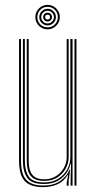

<svg xmlns="http://www.w3.org/2000/svg" viewBox="-20 -760 395 786"><path d="M156.8 6Q133.8 6 117 1.4Q100.2 -3.2 88.9 -12.1Q77.5 -21 70.8 -34.1Q64 -47.2 61 -64.4Q58 -81.5 58 -102.5V-600H66V-102.5Q66 -78 70.4 -59Q74.8 -40 85.1 -27Q95.5 -14 113.2 -7.2Q131 -0.5 157.8 -0.5Q199 -0.5 225.9 -18.9Q252.8 -37.2 265.2 -66.2H267.2L261 -19.5V0H253V-12.8L259 -43.5H257Q240.8 -17 214.8 -5.5Q188.8 6 156.8 6ZM285 0V-600H293V0ZM161.2 -19.5Q140.5 -19.5 126.6 -25.1Q112.8 -30.8 104.6 -41.4Q96.5 -52 93 -67.5Q89.5 -83 89.5 -102.5V-600H97.5V-102.5Q97.5 -78.5 103.2 -61.4Q109 -44.2 122.9 -35.1Q136.8 -26 161.5 -26Q188.8 -26 209.2 -38.9Q229.8 -51.8 241.4 -72.2Q253 -92.8 253 -115.5V-600H261V-115.5Q261 -93 249.4 -70.9Q237.8 -48.8 215.5 -34.1Q193.2 -19.5 161.2 -19.5ZM159.2 -6.8Q109.5 -6.8 91.6 -31.8Q73.8 -56.8 73.8 -102.5V-600H81.8V-102.5Q81.8 -61.8 97.5 -37.5Q113.2 -13.2 160 -13.2Q194.8 -13.2 218.8 -28.4Q242.8 -43.5 255.4 -67Q268 -90.5 268 -115.5V-600H277V0H269V-28.5L271 -89.8H269Q260.2 -53.5 232 -30.1Q203.8 -6.8 159.2 -6.8ZM174.8 -640Q161 -640 149.6 -646.8Q138.2 -653.5 131.5 -664.9Q124.8 -676.2 124.8 -690Q124.8 -703.8 131.5 -715.1Q138.2 -726.5 149.6 -733.2Q161 -740 174.8 -740Q188.5 -740 199.9 -733.2Q211.2 -726.5 218 -715.1Q224.8 -703.8 224.8 -690Q224.8 -676.2 218 -664.9Q211.2 -653.5 199.9 -646.8Q188.5 -640 174.8 -640ZM174.8 -648Q192.2 -648 204.5 -660.2Q216.8 -672.5 216.8 -690Q216.8 -707.5 204.5 -719.8Q192.2 -732 174.8 -732Q157.2 -732 145 -719.8Q132.8 -707.5 132.8 -690Q132.8 -672.5 145 -660.2Q157.2 -648 174.8 -648ZM174.8 -656Q160.8 -656 150.8 -666Q140.8 -676 140.8 -690Q140.8 -704 150.8 -714Q160.8 -724 174.8 -724Q188.8 -724 198.8 -714Q208.8 -704 208.8 -690Q208.8 -676 198.8 -666Q188.8 -656 174.8 -656ZM174.8 -664Q185.5 -664 193.1 -671.6Q200.8 -679.2 200.8 -690Q200.8 -700.8 193.1 -708.4Q185.5 -716 174.8 -716Q164 -716 156.4 -708.4Q148.8 -700.8 148.8 -690Q148.8 -679.2 156.4 -671.6Q164 -664 174.8 -664ZM174.8 -672Q167.2 -672 162 -677.2Q156.8 -682.5 156.8 -690Q156.8 -697.5 162 -702.8Q167.2 -708 174.8 -708Q182.2 -708 187.5 -702.8Q192.8 -697.5 192.8 -690Q192.8 -682.5 187.5 -677.2Q182.2 -672 174.8 -672ZM174.8 -680Q184.8 -680 184.8 -690Q184.8 -700 174.8 -700Q164.8 -700 164.8 -690Q164.8 -680 174.8 -680Z"/></svg>

Font: Big Shoulders Inline Text SC Thin
Style: Regular
Weight: 100
Designer: Patric King
Foundry: XO Type Co
Version: Version 2.002